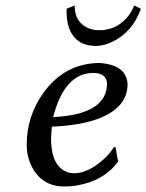

<svg xmlns="http://www.w3.org/2000/svg" viewBox="-20 -668 532 698"><path d="M251.5 -647.9Q251 -587.9 300.3 -565.9Q318.8 -558.1 340.8 -558.1Q407.2 -558.1 448.2 -612.3Q460.4 -628.9 467.8 -647.9L492.2 -636.2Q463.4 -553.7 390.6 -517.1Q358.4 -501 328.6 -501Q250.5 -501 228.5 -574.2Q220.7 -602.1 222.2 -636.2ZM369.1 -363.8Q367.2 -402.3 319.3 -402.8Q215.3 -402.8 173.8 -244.6Q173.3 -242.7 173.3 -242.2Q368.2 -252 369.1 -363.8ZM168.5 -207.5Q166 -178.7 165.5 -166Q165.5 -66.9 221.7 -43.5Q234.9 -38.1 249 -38.1Q299.3 -38.1 355 -87.4Q380.4 -110.4 394.5 -133.8L400.4 -132.8Q401.4 -128.9 402.8 -118.2Q406.7 -89.8 410.2 -82Q359.9 -11.7 261.7 5.9Q236.8 10.3 211.9 9.8Q134.8 9.8 97.2 -59.1Q77.1 -97.2 77.1 -142.6Q77.1 -246.1 139.2 -332.5Q217.3 -438.5 342.3 -439Q439 -432.6 443.8 -362.3Q443.8 -274.4 331.5 -234.4Q266.1 -211.4 168.5 -207.5Z"/></svg>

Font: Linux Biolinum Capitals O
Style: Italic Samll Caps
Weight: 400
Italic angle: -12°
Designer: Philipp H. Poll
Foundry: Philipp H. Poll
Version: Version 0.6.2